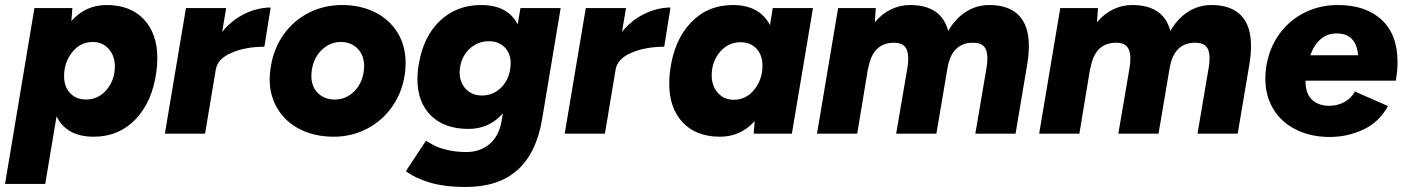

<svg xmlns="http://www.w3.org/2000/svg" viewBox="-40 -532 5595 764"><path d="M97 -500H248L244 -448Q300 -512 384 -512Q479 -512 532.5 -455Q586 -398 586 -301Q586 -270 582 -245Q566 -127 499.5 -57.5Q433 12 333 12Q225 12 185 -69L140 200H-20ZM302 -136Q351 -136 384 -174.5Q417 -213 417 -268Q417 -310 392.5 -337.5Q368 -365 329 -365Q280 -365 247.5 -324.5Q215 -284 215 -229Q215 -187 239 -161.5Q263 -136 302 -136Z M700 -500H860L844 -405Q882 -452 933.5 -477Q985 -502 1037 -502L1012 -346Q938 -346 882.5 -322.5Q827 -299 819 -257L776 0H616Z M1033 -218Q1033 -239 1038 -269Q1050 -341 1089.5 -396Q1129 -451 1189.5 -481.5Q1250 -512 1321 -512Q1395 -512 1452.5 -483Q1510 -454 1542 -402Q1574 -350 1574 -281Q1574 -254 1570 -231Q1558 -159 1518 -104Q1478 -49 1418 -18.5Q1358 12 1288 12Q1214 12 1156 -16.5Q1098 -45 1065.5 -97.5Q1033 -150 1033 -218ZM1199 -231Q1199 -187 1225 -161.5Q1251 -136 1292 -136Q1335 -136 1367 -166Q1399 -196 1407 -245Q1409 -261 1409 -268Q1409 -312 1383 -338.5Q1357 -365 1316 -365Q1274 -365 1241.5 -334.5Q1209 -304 1201 -255Q1199 -239 1199 -231Z M1575 149 1655 28Q1658 30 1680.5 43Q1703 56 1739 64.5Q1775 73 1816 73Q1870 73 1908 41Q1946 9 1956 -51L1961 -81Q1907 -19 1824 -19Q1729 -19 1675 -72Q1621 -125 1621 -217Q1621 -247 1627 -280Q1646 -389 1712 -450.5Q1778 -512 1875 -512Q1980 -512 2020 -435L2031 -500H2191L2117 -57Q2072 212 1814 212Q1728 212 1669 194Q1610 176 1575 149ZM1789 -245Q1789 -204 1813.5 -178Q1838 -152 1878 -152Q1920 -152 1951 -180.5Q1982 -209 1990 -256Q1992 -272 1992 -280Q1992 -320 1968 -344Q1944 -368 1905 -368Q1863 -368 1831 -340Q1799 -312 1791 -266Q1789 -252 1789 -245Z M2291 -500H2451L2435 -405Q2473 -452 2524.5 -477Q2576 -502 2628 -502L2603 -346Q2529 -346 2473.5 -322.5Q2418 -299 2410 -257L2367 0H2207Z M2963 -50Q2907 12 2825 12Q2730 12 2676.5 -45Q2623 -102 2623 -199Q2623 -230 2627 -255Q2643 -373 2709.5 -442.5Q2776 -512 2876 -512Q2982 -512 3024 -432L3035 -500H3195L3111 0H2959ZM2880 -135Q2929 -135 2961.5 -175.5Q2994 -216 2994 -271Q2994 -313 2970 -338.5Q2946 -364 2907 -364Q2858 -364 2825 -325.5Q2792 -287 2792 -232Q2792 -190 2816.5 -162.5Q2841 -135 2880 -135Z M3295 -500H3445L3441 -443Q3469 -477 3505 -494.5Q3541 -512 3581 -512Q3706 -512 3733 -409Q3763 -460 3805 -486Q3847 -512 3896 -512Q3974 -512 4014 -471Q4054 -430 4054 -349Q4054 -318 4048 -279L4001 0H3841L3885 -259Q3889 -279 3889 -299Q3889 -333 3875 -347.5Q3861 -362 3832 -362Q3747 -362 3730 -260L3686 0H3526L3570 -258Q3574 -279 3574 -299Q3574 -332 3560 -347Q3546 -362 3518 -362Q3432 -362 3415 -260H3414L3371 0H3211Z M4179 -500H4329L4325 -443Q4353 -477 4389 -494.5Q4425 -512 4465 -512Q4590 -512 4617 -409Q4647 -460 4689 -486Q4731 -512 4780 -512Q4858 -512 4898 -471Q4938 -430 4938 -349Q4938 -318 4932 -279L4885 0H4725L4769 -259Q4773 -279 4773 -299Q4773 -333 4759 -347.5Q4745 -362 4716 -362Q4631 -362 4614 -260L4570 0H4410L4454 -258Q4458 -279 4458 -299Q4458 -332 4444 -347Q4430 -362 4402 -362Q4316 -362 4299 -260H4298L4255 0H4095Z M4995 -219Q4995 -246 4999 -269Q5011 -342 5051 -397Q5091 -452 5151.5 -482Q5212 -512 5284 -512Q5394 -512 5457.5 -453.5Q5521 -395 5521 -286Q5521 -249 5514 -211H5155Q5154 -161 5180 -136Q5206 -111 5249 -111Q5283 -111 5310.5 -126.5Q5338 -142 5351 -168L5483 -110Q5449 -47 5386 -17Q5323 13 5251 13Q5175 13 5116.5 -16.5Q5058 -46 5026.5 -98.5Q4995 -151 4995 -219ZM5364 -312Q5357 -399 5278 -399Q5242 -399 5215.5 -376.5Q5189 -354 5174 -312Z"/></svg>

Font: Oak Sans ExtraBold
Style: Italic
Weight: 800
Italic angle: -9.49998°
Foundry: Erik Kennedy, Walven
Version: Version 1.000